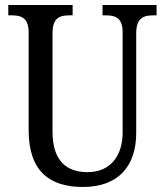

<svg xmlns="http://www.w3.org/2000/svg" viewBox="-20 -734 656 764"><path d="M310 10C450 10 522 -72 522 -205V-601C522 -664 552 -673 592 -673H603V-714H388V-673H399C439 -673 468 -664 468 -605V-207C468 -117 422 -49 328 -49C246 -49 189 -93 189 -210V-601C189 -664 218 -673 258 -673H269V-714H13V-673H25C64 -673 94 -664 94 -605V-216C94 -53 177 10 310 10Z"/></svg>

Font: Noto Serif Bengali Condensed
Style: Regular
Weight: 400
Width: 3
Designer: Juan Bruce, Universal Thirst, Indian Type Foundry and the Monotype Design Team.
Foundry: Monotype Imaging Inc.
Version: Version 2.003